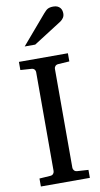

<svg xmlns="http://www.w3.org/2000/svg" viewBox="-101 -973 532 1018"><g transform="rotate(-10 165.0 -464.0)"><path d="M33.2 0V-43L92.8 -46.9Q103.5 -47.9 108.6 -54.7Q113.8 -61.5 113.8 -68.8V-602.1Q113.8 -609.4 108.6 -615.7Q103.5 -622.1 92.8 -623L33.2 -627V-670.9H296.9V-627L235.8 -623Q225.6 -622.1 220.2 -615.7Q214.8 -609.4 214.8 -602.1V-68.8Q214.8 -61.5 220.2 -54.7Q225.6 -47.9 235.8 -46.9L296.9 -43V0ZM309.6 -883.3Q309.6 -869.6 303 -859.9Q296.4 -850.1 286.6 -843.3L134.3 -746.1H77.6L210.4 -901.4Q216.3 -907.7 221.2 -912.8Q226.1 -918 231.9 -921.4Q237.8 -924.8 245.4 -926.5Q252.9 -928.2 263.7 -928.2Q276.9 -928.2 285.6 -924.1Q294.4 -919.9 299.8 -913.6Q305.2 -907.2 307.4 -899.2Q309.6 -891.1 309.6 -883.3Z"/></g></svg>

Font: BabelStone Ogham
Style: Regular
Weight: 400
Designer: Andrew West
Foundry: BabelStone
Version: Version 2.02 March 14, 2022